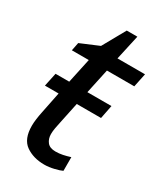

<svg xmlns="http://www.w3.org/2000/svg" viewBox="-170 -732 704 815"><g transform="rotate(30 182.0 -324.0)"><path d="M185 10Q131 10 94 -16Q57 -42 57 -107Q57 -122 59.5 -140.5Q62 -159 66 -178L87 -282H20L34 -348H101L127 -469H44L52 -509L142 -547L204 -658H256L229 -536H364L350 -469H216L190 -348H308L295 -282H176L154 -177Q151 -164 148 -147.5Q145 -131 145 -117Q145 -94 157.5 -78Q170 -62 198 -62Q216 -62 233 -65.5Q250 -69 269 -75V-8Q257 -2 232 4Q207 10 185 10Z"/></g></svg>

Font: Noto Sans IKEA
Style: Italic
Weight: 400
Italic angle: -12°
Designer: Monotype Design Team
Foundry: Monotype Imaging Inc.
Version: Version 2.001